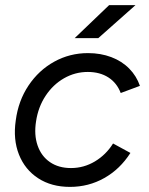

<svg xmlns="http://www.w3.org/2000/svg" viewBox="-20 -720 583 752"><path d="M41.7 -248.3Q51.7 -325.2 91.7 -385Q131.7 -444.8 192.4 -478.4Q253.2 -512 324.7 -512Q374.3 -512 415.8 -496.3Q457.2 -480.7 486 -451.5Q514.8 -422.3 528 -383.7L452.8 -355.7Q437.8 -395.3 404.4 -416.8Q371 -438.2 323.8 -438.2Q274.2 -438.2 230.9 -413.5Q187.7 -388.8 158.6 -344.8Q129.5 -300.8 121.2 -244.7Q112.8 -191.8 127.3 -150Q141.8 -108.2 175.7 -85Q209.5 -61.8 258 -61.8Q308.3 -61.8 351.8 -87.8Q395.2 -113.8 422.8 -158L490.8 -121Q450 -57.3 388.5 -22.7Q327 12 254 12Q181.5 12 129.6 -21.8Q77.7 -55.5 54.2 -114.8Q30.8 -174 41.7 -248.3ZM407.5 -700H510.8L365 -570.7H272.5Z"/></svg>

Font: Oak Sans Light Italic
Style: Regular
Weight: 400
Italic angle: -9.5°
Foundry: Erik Kennedy, Walven
Version: Version 1.000;Glyphs 3.1.2 (3151)